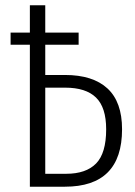

<svg xmlns="http://www.w3.org/2000/svg" viewBox="-20 -705 510 725"><path d="M225.1 -421.9Q330.6 -421.9 385.7 -371.1Q440.9 -320.3 440.9 -216.8Q440.9 0 225.1 0H92.8V-536.1H20V-582H92.8V-685.1H150.9V-582H276.9V-536.1H150.9V-421.9ZM230 -48.8Q304.7 -48.8 342.8 -87.6Q380.9 -126.5 380.9 -216.8Q380.9 -299.3 342.5 -336.7Q304.2 -374 226.1 -374H150.9V-48.8Z"/></svg>

Font: Fira Sans Compressed Light
Style: Regular
Weight: 300
Width: 1
Designer: Carrois Corporate & Edenspiekermann AG
Foundry: Carrois Corporate GbR & Edenspiekermann AG
Version: Version 4.203;PS 004.203;hotconv 1.0.88;makeotf.lib2.5.64775